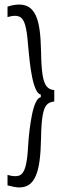

<svg xmlns="http://www.w3.org/2000/svg" viewBox="-20 -726 275 842"><path d="M218 -281Q197 -279 185 -266.5Q173 -254 167 -219.5Q161 -185 160 -120Q159 -62 153.5 -21Q148 20 136.5 46Q125 72 107.5 84Q90 96 64 96Q55 96 41.5 93.5Q28 91 13 87V41Q47 51 65 43.5Q83 36 91.5 5.5Q100 -25 103 -81Q105 -118 109.5 -155Q114 -192 120.5 -224Q127 -256 136.5 -276.5Q146 -297 159 -300V-311Q146 -314 136.5 -335.5Q127 -357 120.5 -390Q114 -423 110 -459Q106 -495 103 -528Q99 -586 90.5 -616Q82 -646 64 -653.5Q46 -661 13 -651V-697Q28 -702 41 -704Q54 -706 64 -706Q90 -706 107.5 -694.5Q125 -683 136.5 -659Q148 -635 153.5 -596Q159 -557 160 -501Q161 -432 167 -396Q173 -360 185.5 -346Q198 -332 218 -331Z"/></svg>

Font: Bricolage Grotesque 72pt Condensed ExtraLight
Style: Regular
Weight: 250
Width: 3
Designer: Mathieu Triay
Foundry: Atelier Triay
Version: Version 1.001;gftools[0.9.33.dev8+g029e19f]